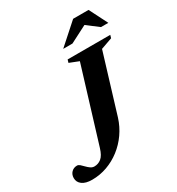

<svg xmlns="http://www.w3.org/2000/svg" viewBox="-253 -993 1044 1133"><g transform="rotate(-30 269.5 -426.5)"><path d="M356 -229Q339.5 -176.5 308.5 -132.2Q277.5 -88 235.5 -55.5Q193.5 -23 144 -5.2Q94.5 12.5 42 12.5Q-2 12.5 -25.2 -4.8Q-48.5 -22 -48.5 -50Q-48.5 -74 -33.5 -89.5Q-18.5 -105 5 -105Q14.5 -105 24 -96.5Q33.5 -88 44 -77Q54.5 -66 66.5 -57.5Q78.5 -49 92.5 -49Q118.5 -49 139.5 -65.8Q160.5 -82.5 174 -127L328 -630L264.5 -655L270.5 -675H561L555 -655L477.5 -627.5ZM279 -742 418.5 -866.5H523.5L586.5 -742H536.5L447.5 -809.5H473.5L342 -742Z"/></g></svg>

Font: Newsreader 24pt
Style: Bold Italic
Weight: 700
Italic angle: -17°
Designer: Hugues Gentile
Foundry: Production Type
Version: Version 1.003